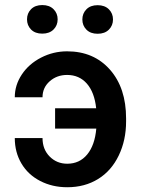

<svg xmlns="http://www.w3.org/2000/svg" viewBox="-20 -745 569 774"><path d="M39.6 0ZM250.5 -442.9Q209 -442.9 180.2 -417.2Q151.4 -391.6 151.4 -353H39.6Q39.6 -401.9 67.9 -444.6Q96.2 -487.3 145.5 -512.7Q194.8 -538.1 250.5 -538.1Q357.9 -538.1 423.1 -464.4Q488.3 -390.6 488.3 -267.6V-255.4Q488.3 -179.7 458.7 -118.2Q429.2 -56.6 375.5 -23.4Q321.8 9.8 251 9.8Q190.9 9.8 142.1 -15.4Q93.3 -40.5 66.4 -85.9Q39.6 -131.3 39.6 -188.5H151.4Q151.4 -143.1 180.2 -114Q209 -85 251 -85Q300.8 -85 331.5 -122.3Q362.3 -159.7 368.2 -226.6H202.1V-308.6H367.7Q360.8 -373 330.1 -408Q299.3 -442.9 250.5 -442.9ZM88.9 -667Q88.9 -691.4 105.2 -708Q121.6 -724.6 150.4 -724.6Q179.2 -724.6 195.8 -708Q212.4 -691.4 212.4 -667Q212.4 -642.6 195.8 -626Q179.2 -609.4 150.4 -609.4Q121.6 -609.4 105.2 -626Q88.9 -642.6 88.9 -667ZM312 -666.5Q312 -690.9 328.4 -707.5Q344.7 -724.1 373.5 -724.1Q402.3 -724.1 418.9 -707.5Q435.5 -690.9 435.5 -666.5Q435.5 -642.1 418.9 -625.5Q402.3 -608.9 373.5 -608.9Q344.7 -608.9 328.4 -625.5Q312 -642.1 312 -666.5Z"/></svg>

Font: Roboto-o Medium
Style: Regular
Weight: 500
Designer: Google
Version: Version 2.134; 2016; ttfautohint (v1.6)